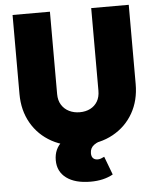

<svg xmlns="http://www.w3.org/2000/svg" viewBox="-60 -763 835 1024"><g transform="rotate(-5 357.0 -251.0)"><path d="M358 12Q264 12 194 -26.5Q124 -65 85 -133Q46 -201 46 -289V-712H246V-271Q246 -237 261 -213Q276 -189 301.5 -176.5Q327 -164 358 -164Q390 -164 414.5 -176.5Q439 -189 453 -212.5Q467 -236 467 -270V-712H668V-288Q668 -200 629.5 -132.5Q591 -65 521.5 -26.5Q452 12 358 12ZM384 210Q301 210 254.5 175.5Q208 141 208 80Q208 19 251.5 -17.5Q295 -54 359 -54L485 -10Q442 -1 420 15Q398 31 398 59Q398 77 407 86Q416 95 432 95Q440 95 448.5 92Q457 89 467 84L504 182Q479 196 449 203Q419 210 384 210Z"/></g></svg>

Font: Outfit Thin Black
Style: Regular
Weight: 900
Version: Version 1.100;gftools[0.9.27]